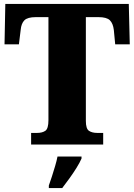

<svg xmlns="http://www.w3.org/2000/svg" viewBox="-20 -734 681 975"><path d="M138 0V-59H168Q195 -59 210.5 -70Q226 -81 226 -124V-647H162Q120 -647 104 -631Q88 -615 85 -582L76 -509H3L7 -714H634L639 -509H565L558 -582Q554 -615 538 -631Q522 -647 480 -647H416V-120Q416 -80 432 -69.5Q448 -59 474 -59H504V0ZM228 208Q235 189 243.5 162.5Q252 136 260 109Q268 82 272 61H394V71Q385 92 368.5 118.5Q352 145 332.5 172Q313 199 296 221H228Z"/></svg>

Font: Noto Serif Lao SemiCondensed Black
Style: Regular
Weight: 900
Width: 4
Designer: Monotype Design Team
Foundry: Monotype Imaging Inc.
Version: Version 2.003; ttfautohint (v1.8.4.7-5d5b)